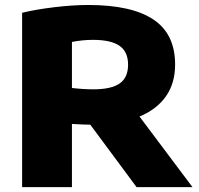

<svg xmlns="http://www.w3.org/2000/svg" viewBox="-20 -770 817 790"><path d="M542 0 351.5 -257Q328 -257 276 -260V0H71V-717.5Q129.5 -731.5 204.8 -740.5Q280 -749.5 343.5 -749.5Q521 -749.5 610.8 -690Q700.5 -630.5 700.5 -504.5Q700.5 -427.5 662.8 -373.8Q625 -320 554 -290.5L772 0ZM276 -408Q321.5 -402.5 364.5 -402.5Q437.5 -402.5 472.2 -426.5Q507 -450.5 507 -504Q507 -557 471.8 -581.5Q436.5 -606 362.5 -606Q320 -606 276 -597.5Z"/></svg>

Font: Encode Sans Expanded ExtraBold
Style: Regular
Weight: 800
Width: 7
Designer: Multiple Designers
Foundry: Impallari Type
Version: Version 2.000